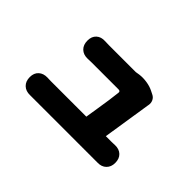

<svg xmlns="http://www.w3.org/2000/svg" viewBox="-78 -828 1155 1155"><g transform="rotate(45 500.0 -250.0)"><path d="M137 -49Q137 -84 158.5 -103.5Q180 -123 215 -122Q218 -122 226 -121.5Q234 -121 244 -121H546Q552 -159 559 -203Q566 -247 572 -288Q578 -329 581 -359Q583 -374 567 -374Q546 -374 512 -374Q478 -374 442.5 -374Q407 -374 378 -374Q349 -374 338 -374Q328 -374 317.5 -373.5Q307 -373 305 -373Q270 -372 248.5 -392.5Q227 -413 227 -450Q227 -485 248.5 -504.5Q270 -524 305 -522Q310 -522 321 -521.5Q332 -521 337 -521Q359 -521 391 -521Q423 -521 457.5 -521Q492 -521 521.5 -521Q551 -521 567 -521L592 -525Q621 -529 654 -524Q687 -519 712 -506L732 -496Q749 -488 757 -471Q765 -454 761 -434Q761 -433 760.5 -432Q760 -431 760 -429L712 -121H757Q767 -121 777 -121.5Q787 -122 789 -122Q824 -123 845 -103Q866 -83 866 -47Q866 -13 845 7.5Q824 28 789 27Q785 27 775 27Q765 27 759 27Q747 27 708 27Q669 27 615.5 27Q562 27 503 27Q444 27 389.5 27Q335 27 296 27Q257 27 244 27Q237 27 227.5 27Q218 27 215 27Q180 28 158.5 7.5Q137 -13 137 -49Z"/></g></svg>

Font: Chiron GoRound TC H
Style: Regular
Weight: 900
Designer: Ryoko NISHIZUKA 西塚涼子 (kana, bopomofo & ideographs); Paul D. Hunt (Latin, Greek & Cyrillic); Sandoll Communications 산돌커뮤니
Foundry: Adobe
Version: Version 1.000;hotconv 1.1.1;makeotfexe 2.6.0